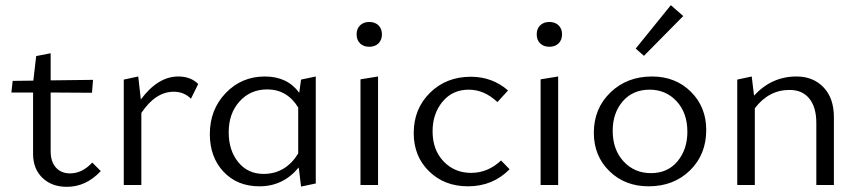

<svg xmlns="http://www.w3.org/2000/svg" viewBox="-20 -716 3325 743"><path d="M337 -87 370 -54Q313 7 239 7Q180 7 144 -28Q108 -63 108 -120V-358H24L29 -403L109 -404L120 -499L176 -510V-405L340 -407L336 -357L176 -358V-131Q176 -90 196.5 -67.5Q217 -45 251 -45Q298 -45 337 -87Z M670 -420Q718 -420 747 -391L719 -334Q692 -361 652 -361Q582 -361 527 -279V0H459V-408L515 -420L525 -331Q591 -420 670 -420Z M1145 -408 1202 -420V-6L1145 6L1136 -68Q1076 5 984 5Q898 5 845 -51.5Q792 -108 792 -197Q792 -292 853.5 -356Q915 -420 1005 -420Q1092 -420 1138 -357ZM1000 -43Q1085 -43 1134 -122V-300Q1091 -370 1014 -370Q949 -370 907 -323.5Q865 -277 865 -204Q865 -134 902 -88.5Q939 -43 1000 -43Z M1444.5 -548Q1431 -535 1409 -535Q1387 -535 1373.5 -548Q1360 -561 1360 -583Q1360 -605 1373.5 -618Q1387 -631 1409 -631Q1431 -631 1444.5 -618Q1458 -605 1458 -583Q1458 -561 1444.5 -548ZM1375 0V-409L1443 -420V0Z M1791 5Q1700 5 1640.5 -53Q1581 -111 1581 -201Q1581 -295 1644 -357Q1707 -419 1802 -419Q1885 -419 1946 -366L1905 -321Q1854 -369 1794 -369Q1731 -369 1692.5 -322.5Q1654 -276 1654 -208Q1654 -136 1696.5 -91.5Q1739 -47 1803 -47Q1868 -47 1919 -95L1952 -61Q1887 5 1791 5Z M2141.5 -548Q2128 -535 2106 -535Q2084 -535 2070.5 -548Q2057 -561 2057 -583Q2057 -605 2070.5 -618Q2084 -631 2106 -631Q2128 -631 2141.5 -618Q2155 -605 2155 -583Q2155 -561 2141.5 -548ZM2072 0V-409L2140 -420V0Z M2472 -500 2440 -528 2576 -696 2624 -654ZM2490 5Q2398 5 2338 -54Q2278 -113 2278 -202Q2278 -296 2342 -358Q2406 -420 2503 -420Q2594 -420 2653.5 -361Q2713 -302 2713 -213Q2713 -118 2650 -56.5Q2587 5 2490 5ZM2499 -46Q2564 -46 2602 -92Q2640 -138 2640 -206Q2640 -279 2598.5 -324Q2557 -369 2494 -369Q2429 -369 2390 -324Q2351 -279 2351 -210Q2351 -137 2393 -91.5Q2435 -46 2499 -46Z M3062 -420Q3127 -420 3167 -378Q3207 -336 3207 -263V0H3139V-240Q3139 -301 3112 -334.5Q3085 -368 3035 -368Q2955 -368 2901 -297V0H2833V-408L2889 -420L2898 -346Q2966 -420 3062 -420Z"/></svg>

Font: EauTestInfant
Style: Regular
Weight: 400
Designer: Christian Thalmann (Catharsis Fonts)
Version: Version 0.001;PS 000.001;hotconv 1.0.88;makeotf.lib2.5.64775